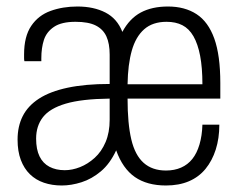

<svg xmlns="http://www.w3.org/2000/svg" viewBox="-20 -558 736 590"><path d="M170 12Q140 12 115 3.5Q90 -5 72 -22.5Q54 -40 44 -66.5Q34 -93 34 -129Q34 -170 50 -201.5Q66 -233 100 -255Q134 -277 188 -288.5Q242 -300 317 -300V-390Q317 -424 307 -446Q297 -468 274.5 -479.5Q252 -491 212 -491Q169 -491 146 -475.5Q123 -460 115 -435.5Q107 -411 107 -379V-370H55Q54 -374 54 -379Q54 -384 54 -391Q54 -446 76 -478.5Q98 -511 135.5 -524.5Q173 -538 218 -538Q268 -538 304 -519.5Q340 -501 356 -460Q378 -501 412.5 -519.5Q447 -538 496 -538Q548 -538 584 -514.5Q620 -491 638.5 -439.5Q657 -388 657 -303V-255H372Q372 -178 383.5 -129.5Q395 -81 421.5 -57.5Q448 -34 490 -34Q516 -34 536.5 -43Q557 -52 571 -69.5Q585 -87 593 -114Q601 -141 602 -175H654Q654 -133 643 -98.5Q632 -64 611.5 -39Q591 -14 560.5 -1Q530 12 490 12Q432 12 394.5 -14Q357 -40 337 -96Q318 -55 290 -31.5Q262 -8 230.5 2Q199 12 170 12ZM179 -35Q202 -35 226 -44.5Q250 -54 271 -73Q292 -92 304.5 -121.5Q317 -151 317 -190V-255Q231 -254 182 -239.5Q133 -225 112 -198Q91 -171 91 -132Q91 -99 101.5 -77.5Q112 -56 132 -45.5Q152 -35 179 -35ZM372 -299H602Q602 -350 595 -386.5Q588 -423 574.5 -446.5Q561 -470 540.5 -480.5Q520 -491 492 -491Q449 -491 423 -468Q397 -445 385 -402.5Q373 -360 372 -299Z"/></svg>

Font: Archivo Condensed ExtraLight
Style: Regular
Weight: 250
Width: 3
Designer: Hector Gatti
Foundry: Omnibus-Type
Version: Version 2.001